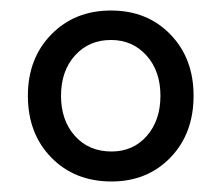

<svg xmlns="http://www.w3.org/2000/svg" viewBox="-20 -753 421 365"><path d="M33 -571Q33 -642 77.5 -687.5Q122 -733 191 -733Q260 -733 304 -687.5Q348 -642 348 -571Q348 -499 304 -453.5Q260 -408 192 -408Q122 -408 77.5 -453.5Q33 -499 33 -571ZM285 -571Q285 -618 258.5 -647.5Q232 -677 191 -677Q149 -677 122.5 -647.5Q96 -618 96 -571Q96 -524 122.5 -494.5Q149 -465 192 -465Q233 -465 259 -494.5Q285 -524 285 -571Z"/></svg>

Font: 寒蝉端黑体 Light
Style: Regular
Weight: 300
Designer: ChillDuanSans {Warren2060}; 
Source Han Sans {Ryoko NISHIZUKA 西塚涼子 (kana, bopomofo & ideographs); Paul D. Hunt (Latin, G
Foundry: ChillType&Adobe
Version: Version 1.300;Glyphs 3.3 (3306)